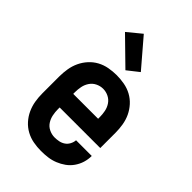

<svg xmlns="http://www.w3.org/2000/svg" viewBox="-230 -861 960 960"><g transform="rotate(45 250.0 -381.0)"><path d="M250 8Q222 8 195 3Q168 -2 144 -15Q120 -28 101.5 -48.5Q83 -69 71.5 -94Q60 -119 55.5 -146Q51 -173 51 -200V-320Q51 -347 55.5 -374.5Q60 -402 71.5 -426.5Q83 -451 101.5 -471.5Q120 -492 144 -505Q168 -518 195.5 -523Q223 -528 250 -528Q277 -528 304.5 -523Q332 -518 356 -505Q380 -492 398.5 -471.5Q417 -451 428.5 -426.5Q440 -402 444.5 -374.5Q449 -347 449 -320V-212H162V-200Q162 -180 166 -160Q170 -140 181 -123Q192 -106 211 -97Q230 -88 250 -88Q265 -88 280 -91Q295 -94 307.5 -102.5Q320 -111 327.5 -125Q335 -139 336 -154H447Q447 -130 440 -107Q433 -84 419 -64Q405 -44 385.5 -30Q366 -16 343.5 -7Q321 2 297.5 5Q274 8 250 8ZM162 -308H338V-320Q338 -340 334 -360Q330 -380 318.5 -397Q307 -414 288.5 -423Q270 -432 250 -432Q230 -432 211.5 -423Q193 -414 181.5 -397Q170 -380 166 -360Q162 -340 162 -320ZM263 -576 126 -710 199 -770 324 -624Z"/></g></svg>

Font: Iosevka
Style: Bold
Weight: 700
Monospace: yes
Designer: Belleve Invis
Foundry: Belleve Invis
Version: Version 32.5.0; ttfautohint (v1.8.4)